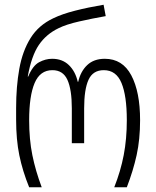

<svg xmlns="http://www.w3.org/2000/svg" viewBox="-20 -790 659 810"><path d="M103 0Q75 -69 61.5 -135Q48 -201 48 -286V-334Q48 -425 61.5 -500Q75 -575 109 -629.5Q143 -684 205 -713Q242 -731 297 -745Q352 -759 417 -770L426 -722Q369 -712 314 -699.5Q259 -687 227 -671Q175 -646 144 -600.5Q113 -555 97 -467H99Q118 -513 145 -527.5Q172 -542 200 -542Q243 -542 270.5 -515.5Q298 -489 308 -445H310Q320 -489 348 -515.5Q376 -542 422 -542Q497 -542 534 -472Q571 -402 571 -283Q571 -202 556.5 -136Q542 -70 515 0H462Q489 -68 502 -136Q515 -204 515 -283Q515 -386 492.5 -440Q470 -494 418 -494Q372 -494 353.5 -453.5Q335 -413 335 -333V-186H283V-333Q283 -412 264.5 -453Q246 -494 201 -494Q149 -494 126 -439.5Q103 -385 103 -283Q103 -202 116.5 -135.5Q130 -69 156 0Z"/></svg>

Font: Noto Sans Georgian Condensed Light
Style: Regular
Weight: 300
Width: 3
Designer: Monotype Design Team, Akaki Razmadze
Foundry: Google LLC
Version: Version 2.005; ttfautohint (v1.8.4.7-5d5b)